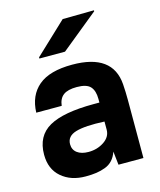

<svg xmlns="http://www.w3.org/2000/svg" viewBox="-117 -860 797 958"><g transform="rotate(-15 281.5 -381.0)"><path d="M284.2 -542Q493.2 -542 504.9 -381.8Q507.8 -341.3 507.8 -299.8V0H378.9L371.1 -69.8Q362.3 -43.9 346.7 -26.9Q331.1 -9.8 308.3 -1.2Q285.6 7.3 262 10.7Q238.3 14.2 206.1 14.2Q130.4 14.2 81.8 -27.6Q33.2 -69.3 33.2 -144Q33.2 -240.7 107.2 -282.5Q181.2 -324.2 337.9 -324.2H367.2V-342.8Q367.2 -385.3 347.9 -406.7Q328.6 -428.2 277.8 -428.2Q231 -428.2 208.3 -411.1Q185.5 -394 181.2 -356.9H49.8Q52.7 -445.3 110.1 -493.7Q167.5 -542 284.2 -542ZM134.8 -613.8V-620.1L297.9 -773.9L460 -775.9V-771L267.1 -613.8ZM171.9 -161.1Q171.9 -132.3 193.4 -116.2Q214.8 -100.1 252 -100.1Q296.9 -100.1 332 -123.5Q367.2 -147 367.2 -184.1V-226.1Q267.1 -231 219.5 -216.8Q171.9 -202.6 171.9 -161.1Z"/></g></svg>

Font: Nacelle Bold
Style: Regular
Weight: 700
Designer: Sora Sagano
Foundry: Sora Sagano
Version: Version 1.000;FEAKit 1.0